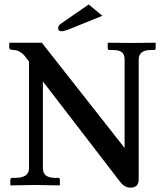

<svg xmlns="http://www.w3.org/2000/svg" viewBox="-20 -840 750 872"><path d="M382.8 -819.8 444.8 -768.1 300.8 -710Q272.9 -697.8 257.8 -698.2Q243.7 -698.2 244.1 -712.9Q244.1 -724.1 258.8 -733.9ZM545.9 -568.8Q545.9 -592.8 533.4 -602.8Q521 -612.8 492.2 -612.8H478Q469.2 -612.8 469.2 -621.1V-645L471.2 -646Q539.1 -645 578.1 -645L685.1 -646L687 -645V-621.1Q687 -613.3 679.2 -612.8H665Q609.9 -612.8 609.9 -568.8V-24.9Q609.9 12.2 571.8 12.2Q545.9 12.2 524.9 -15.1L174.8 -470.2V-76.2Q174.8 -32.2 230 -32.2H244.1Q252 -32.2 252 -22.9V0L250 2Q176.8 0 142.1 0Q142.1 0 28.8 2L26.9 0V-22.9Q26.9 -31.7 35.2 -32.2H48.8Q111.8 -32.2 111.8 -76.2V-560.1Q99.6 -577.1 92.3 -586.2Q85 -595.2 71 -604Q57.1 -612.8 42 -612.8Q22 -612.8 22 -624V-643.1L24.9 -646H169.9L545.9 -168Z"/></svg>

Font: Linux Libertine
Style: Semibold
Weight: 600
Designer: Philipp H. Poll
Foundry: Philipp H. Poll
Version: Version 5.1.2 ; ttfautohint (v0.9)